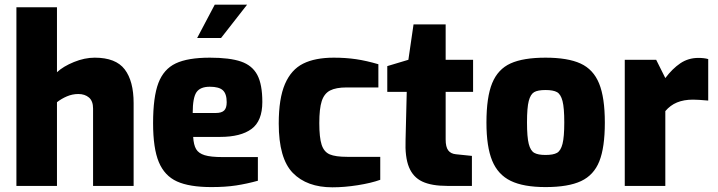

<svg xmlns="http://www.w3.org/2000/svg" viewBox="-20 -793 3062 819"><path d="M50 -762H223V-485Q250 -510 295.5 -528.5Q341 -547 384 -547Q474 -547 512 -497Q550 -447 550 -353V0H377V-330Q377 -362 359.5 -377Q342 -392 314 -392Q289 -392 265.5 -382Q242 -372 223 -357V0H50Z M633 -268Q633 -379 655.5 -438.5Q678 -498 729.5 -522.5Q781 -547 875 -547Q960 -547 1008 -530.5Q1056 -514 1077.5 -473.5Q1099 -433 1099 -358Q1099 -277 1053 -243Q1007 -209 919 -209H804Q806 -175 816.5 -157Q827 -139 853 -131Q879 -123 929 -123H1080V-22Q1033 -9 987.5 -2Q942 5 882 5Q788 5 735 -19Q682 -43 657.5 -101.5Q633 -160 633 -268ZM900 -311Q925 -311 936 -321.5Q947 -332 947 -357Q947 -393 930.5 -408Q914 -423 875 -423Q834 -423 818 -399.5Q802 -376 802 -311ZM896 -773H1034L923 -631H821Z M1169 -266Q1169 -373 1195.5 -434.5Q1222 -496 1273 -521.5Q1324 -547 1404 -547Q1455 -547 1499 -540.5Q1543 -534 1594 -519V-420H1459Q1413 -420 1388 -407Q1363 -394 1352.5 -362Q1342 -330 1342 -268Q1342 -206 1352 -175.5Q1362 -145 1386.5 -134.5Q1411 -124 1461 -124H1602V-26Q1563 -12 1506 -3Q1449 6 1398 6Q1289 6 1229 -55.5Q1169 -117 1169 -266Z M1710 -197 1715 -401H1632V-511L1722 -538L1744 -689H1881V-538H1998V-401H1881V-198Q1881 -166 1892 -151.5Q1903 -137 1925 -135L1993 -128V0H1888Q1821 0 1781.5 -18.5Q1742 -37 1724.5 -80Q1707 -123 1710 -197Z M2055 -270Q2055 -379 2079.5 -438.5Q2104 -498 2158 -522.5Q2212 -547 2307 -547Q2402 -547 2456.5 -522Q2511 -497 2535.5 -437Q2560 -377 2560 -270Q2560 -164 2536.5 -105Q2513 -46 2458.5 -20.5Q2404 5 2307 5Q2213 5 2158.5 -21.5Q2104 -48 2079.5 -107.5Q2055 -167 2055 -270ZM2387 -271Q2387 -333 2379.5 -362Q2372 -391 2356 -400Q2340 -409 2307 -409Q2274 -409 2258.5 -400Q2243 -391 2235.5 -362.5Q2228 -334 2228 -271Q2228 -208 2235.5 -179Q2243 -150 2259 -141Q2275 -132 2307 -132Q2340 -132 2356 -141Q2372 -150 2379.5 -179.5Q2387 -209 2387 -271Z M2645 -538H2779L2818 -460Q2848 -500 2882 -523Q2916 -546 2959 -546Q2984 -546 3001 -541V-364Q2957 -368 2936 -368Q2897 -368 2868 -356Q2839 -344 2818 -319V0H2645Z"/></svg>

Font: Exo ExtraBold
Style: Regular
Weight: 800
Designer: Natanael Gama
Foundry: Natanael Gama
Version: Version 1.500